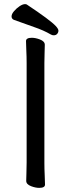

<svg xmlns="http://www.w3.org/2000/svg" viewBox="-20 -900 344 930"><path d="M101 -880Q107 -880 110 -878Q223 -803 250 -774Q263 -760 263 -751.5Q263 -743 257 -736Q251 -729 240 -729Q233 -729 226 -733Q192 -753 145 -769L47 -804Q36 -809 36 -820.5Q36 -832 48 -846Q60 -860 75 -870Q90 -880 101 -880ZM109 -113V-595Q109 -626 107.5 -655Q106 -684 106 -701Q106 -717 134 -717Q152 -717 173 -709Q197 -700 197 -683Q197 -671 196 -645.5Q195 -620 195 -594V-112Q195 -81 196.5 -52Q198 -23 198 -6Q198 10 170 10Q152 10 131 2Q107 -7 107 -24Q107 -36 108 -61.5Q109 -87 109 -113Z"/></svg>

Font: Moon Stars Kai HW
Style: Bold
Weight: 700
Designer: GuiWonder
Version: Version 1.101